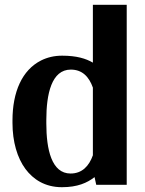

<svg xmlns="http://www.w3.org/2000/svg" viewBox="-20 -770 603 800"><path d="M32 -258C32 -179 52 -112 86 -66C118 -23 167 10 238 10C303 10 343 -8 374 -32L381 0H508V-750H367V-509C338 -526 299 -538 239 -538C206 -538 177 -531 151 -518C72 -478 32 -387 32 -268ZM173 -256V-270C173 -379 195 -480 275 -480C323 -480 351 -450 367 -405V-123C351 -78 322 -47 274 -47C195 -47 173 -147 173 -256Z"/></svg>

Font: Aerodynamic
Style: Regular
Weight: 500
Designer: Google
Version: Version 2.000980; 2014